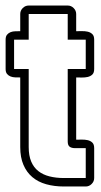

<svg xmlns="http://www.w3.org/2000/svg" viewBox="-26 -637 361 687"><path d="M246.6 -137.2Q255.4 -137.2 266.6 -137.5Q277.8 -137.7 287.6 -135.5Q297.4 -133.3 304.2 -127Q311 -120.6 311 -106.9V0Q311 12.2 302 21.2Q293 30.3 280.8 30.3H202.6Q168 30.3 139.2 22.2Q110.4 14.2 89.8 -3.2Q69.3 -20.5 57.9 -47.1Q46.4 -73.7 46.4 -110.8V-359.9Q38.1 -359.9 28.8 -360.1Q19.5 -360.4 12 -363.3Q4.4 -366.2 -0.7 -372.3Q-5.9 -378.4 -5.9 -390.1V-495.1Q-5.9 -506.8 -0.7 -512.9Q4.4 -519 12 -522Q19.5 -524.9 28.8 -525.1Q38.1 -525.4 46.4 -525.4V-586.9Q46.4 -599.1 55.4 -608.2Q64.5 -617.2 76.7 -617.2H216.3Q228.5 -617.2 237.5 -608.2Q246.6 -599.1 246.6 -586.9V-525.4Q255.4 -525.4 266.6 -525.6Q277.8 -525.9 287.6 -523.7Q297.4 -521.5 304.2 -515.1Q311 -508.8 311 -495.1V-390.1Q311 -376.5 304.2 -370.1Q297.4 -363.8 287.6 -361.6Q277.8 -359.4 266.6 -359.6Q255.4 -359.9 246.6 -359.9ZM76.7 -586.9V-495.1H24.4V-390.1H76.7V-110.8Q76.7 -80.1 85.7 -58.8Q94.7 -37.6 111.3 -24.7Q127.9 -11.7 151.1 -5.9Q174.3 0 202.6 0H280.8V-106.9H242.7Q230 -106.9 223.1 -112.1Q216.3 -117.2 216.3 -130.9V-390.1H280.8V-495.1H216.3V-586.9Z"/></svg>

Font: Akaash Gobhi Outlined
Style: Regular
Weight: 400
Designer: Kulbir Singh Thind, MD
Foundry: Punjab Online
Version: Version 1.200